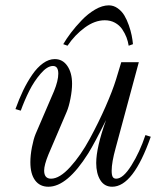

<svg xmlns="http://www.w3.org/2000/svg" viewBox="-20 -690 610 722"><path d="M526.9 -182.1 546.9 -175.8Q481 12.2 401.9 12.2Q372.6 12.2 357.2 -12.7Q341.8 -37.6 341.8 -77.1Q341.8 -135.3 378.9 -238.8Q335.4 -150.9 311.5 -112.8Q232.9 12.2 162.1 12.2Q129.9 12.2 112.1 -11.7Q94.2 -35.6 94.2 -80.1Q94.2 -106 100.1 -136.5Q106 -167 113.8 -186L183.1 -347.2Q199.2 -386.7 199.2 -413.1Q199.2 -441.9 179.2 -441.9Q157.7 -441.9 133.1 -413.3Q108.4 -384.8 90.3 -348.9Q72.3 -313 58.1 -273.9L38.1 -279.8Q51.8 -317.9 67.1 -349.9Q82.5 -381.8 101.3 -409.2Q120.1 -436.5 141.8 -452.1Q163.6 -467.8 186 -467.8Q215.8 -467.8 233.4 -441.9Q251 -416 251 -375Q251 -350.6 245.1 -320.1Q239.3 -289.6 231 -270L162.1 -108.9Q146 -69.3 146 -48.8Q146 -18.1 171.9 -18.1Q204.1 -18.1 243.9 -61.8Q283.7 -105.5 317.6 -168.2Q351.6 -231 377.4 -290Q403.3 -349.1 416 -390.1L436 -456.1H502L415 -133.8Q399.9 -79.6 399.9 -47.9Q399.9 -31.7 403.8 -24.9Q407.7 -18.1 417 -18.1Q442.9 -18.1 474.1 -67.9Q505.4 -117.7 526.9 -182.1ZM233.9 -518.1 217.8 -523.9Q229.5 -543.9 246.8 -566.9Q264.2 -589.8 287.4 -614Q310.5 -638.2 337.6 -654.1Q364.7 -669.9 389.2 -669.9Q407.2 -669.9 422.6 -658.9Q438 -647.9 447.5 -632.1Q457 -616.2 464.4 -595.2Q471.7 -574.2 475.1 -557.1Q478.5 -540 480 -523.9L463.9 -518.1Q461.4 -534.2 455.6 -549.6Q449.7 -564.9 439.5 -580.1Q429.2 -595.2 412.4 -604.5Q395.5 -613.8 374 -613.8Q336.4 -613.8 298.8 -586.2Q261.2 -558.6 233.9 -518.1Z"/></svg>

Font: Flanker Steampunk
Style: Italic
Weight: 400
Italic angle: -12°
Designer: Alexey Kryukov, Leonardo Di Lena
Foundry: Alexey Kryukov, Leonardo Di Lena
Version: 1.210